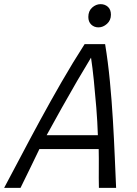

<svg xmlns="http://www.w3.org/2000/svg" viewBox="-79 -906 659 926"><path d="M-59 0Q-24 -65 19.5 -148Q63 -231 113.5 -324Q164 -417 218.5 -511.5Q273 -606 329 -693H428Q442 -608 451 -514Q460 -420 465.5 -327Q471 -234 474.5 -150Q478 -66 481 0H398Q397 -47 397.5 -94Q398 -141 397 -187H111Q89 -140 65.5 -93Q42 -46 20 0ZM146 -254H393Q391 -318 385.5 -386.5Q380 -455 373.5 -518.5Q367 -582 360 -628Q330 -579 293 -515.5Q256 -452 218 -384Q180 -316 146 -254ZM396 -774Q375 -774 361 -787.5Q347 -801 347 -824Q347 -853 365.5 -869.5Q384 -886 406 -886Q427 -886 441.5 -873Q456 -860 456 -835Q456 -808 437 -791Q418 -774 396 -774Z"/></svg>

Font: Ubuntu Sans Mono
Style: Italic
Weight: 400
Italic angle: -13.5°
Monospace: yes
Designer: Dalton Maag Ltd
Foundry: Dalton Maag Ltd
Version: Version 1.006